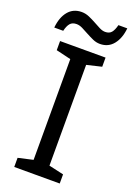

<svg xmlns="http://www.w3.org/2000/svg" viewBox="-182 -961 704 1023"><g transform="rotate(20 169.5 -450.0)"><path d="M297.9 0H40V-51.8L124 -70.8V-642.1L40 -662.1V-713.9H297.9V-662.1L213.9 -642.1V-70.8L297.9 -51.8ZM244.1 -772Q223.1 -772 203.1 -781Q183.1 -790 163.8 -800.5Q144.5 -811 126.7 -820.1Q108.9 -829.1 92.3 -829.1Q68.4 -829.1 56.2 -814.7Q43.9 -800.3 37.1 -771H-13.7Q-7.8 -830.6 20.5 -864.7Q48.8 -898.9 96.2 -898.9Q118.2 -898.9 138.9 -889.9Q159.7 -880.9 178.7 -870.4Q197.8 -859.9 215.3 -850.8Q232.9 -841.8 248.5 -841.8Q272 -841.8 283.9 -856.2Q295.9 -870.6 303.2 -899.9H353.5Q347.7 -841.8 319.3 -806.9Q291 -772 244.1 -772Z"/></g></svg>

Font: NotoPenekeko
Style: Regular
Weight: 400
Designer: Monotype Design team
Foundry: Monotype Imaging Inc.
Version: Version 1.04